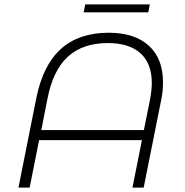

<svg xmlns="http://www.w3.org/2000/svg" viewBox="-20 -854 842 874"><path d="M722 -480Q722 -437 714 -400L634 0H583L626 -216H158L115 0H64L145 -406Q175 -557 257 -631Q339 -705 475 -705Q593 -705 657.5 -646Q722 -587 722 -480ZM671 -476Q671 -565 619.5 -611.5Q568 -658 471 -658Q357 -658 289 -596Q221 -534 196 -404L168 -262H635L663 -401Q671 -444 671 -476ZM368 -834H662L655 -798H361Z"/></svg>

Font: Montserrat Alternates Light
Style: Italic
Weight: 300
Italic angle: -11.3°
Designer: Julieta Ulanovsky
Foundry: Julieta Ulanovsky
Version: Version 7.200